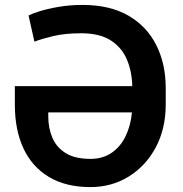

<svg xmlns="http://www.w3.org/2000/svg" viewBox="-20 -741 735 771"><path d="M343.3 10.3Q244.1 10.3 176.3 -30.5Q108.4 -71.3 74 -145.5Q39.6 -219.7 39.6 -320.8V-395H511.2Q509.8 -454.1 489.5 -502.2Q469.2 -550.3 424.6 -578.9Q379.9 -607.4 306.2 -607.4Q241.2 -607.4 194.1 -596.2Q147 -585 118.2 -573.7L94.7 -678.7Q106 -685.1 137 -695.1Q168 -705.1 213.4 -713.1Q258.8 -721.2 312 -721.2Q420.9 -721.2 495.1 -678.5Q569.3 -635.7 607.4 -560.3Q645.5 -484.9 645.5 -387.2V-321.8Q645.5 -224.1 605.5 -149.2Q565.4 -74.2 496.8 -32Q428.2 10.3 343.3 10.3ZM343.3 -103Q393.1 -103 428.7 -127.7Q464.4 -152.3 484.6 -194.6Q504.9 -236.8 509.8 -289.6H173.8V-273.9Q173.8 -226.6 190.4 -187.7Q207 -148.9 244.1 -126Q281.2 -103 343.3 -103Z"/></svg>

Font: Vazirmatn RD FD SemiBold
Style: Regular
Weight: 600
Designer: Saber Rastikerdar
Foundry: Saber Rastikerdar
Version: Version 33.003